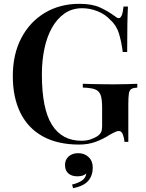

<svg xmlns="http://www.w3.org/2000/svg" viewBox="-20 -742 764 1004"><path d="M395 -722Q462 -722 504 -702.5Q546 -683 581 -657Q593 -647 601 -647Q620 -647 626 -708H649Q647 -670 646 -615Q645 -560 645 -470H622Q615 -524 602 -567Q589 -610 555 -640Q529 -668 489.5 -683.5Q450 -699 410 -699Q357 -699 317.5 -671.5Q278 -644 251.5 -596.5Q225 -549 212 -486.5Q199 -424 199 -353Q199 -173 251.5 -89.5Q304 -6 406 -6Q434 -6 454.5 -13.5Q475 -21 488 -29Q504 -40 509 -52Q514 -64 514 -82V-180Q514 -224 506 -245.5Q498 -267 476.5 -275Q455 -283 413 -284V-304Q433 -303 460.5 -302.5Q488 -302 518.5 -301.5Q549 -301 574 -301Q613 -301 645 -302Q677 -303 698 -304V-284Q678 -283 667.5 -277Q657 -271 654 -253Q651 -235 651 -198V0H631Q630 -17 623 -37Q616 -57 602 -57Q595 -57 586 -53.5Q577 -50 555 -38Q520 -15 480.5 -0.5Q441 14 394 14Q282 14 204.5 -28.5Q127 -71 87 -151.5Q47 -232 47 -344Q47 -459 92 -544Q137 -629 215.5 -675.5Q294 -722 395 -722ZM389 59Q422 59 443.5 79.5Q465 100 465 134Q465 176 441.5 203.5Q418 231 362 242L357 223Q388 216 408.5 202Q429 188 431 165Q424 172 412.5 176Q401 180 385 180Q355 180 337.5 165Q320 150 320 120Q320 93 339 76Q358 59 389 59Z"/></svg>

Font: Playfair Display SemiBold
Style: Regular
Weight: 600
Designer: Claus Eggers Sørensen
Foundry: Claus Eggers Sørensen
Version: Version 1.203